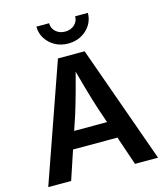

<svg xmlns="http://www.w3.org/2000/svg" viewBox="-134 -1046 989 1147"><g transform="rotate(-15 360.0 -472.0)"><path d="M20.5 0 275.4 -727.5H440.4L699.7 0H557.1L428.2 -378.9Q409.2 -438 388.4 -510.5Q367.7 -583 342.3 -677.2H371.6Q346.7 -582.5 326.7 -509.5Q306.6 -436.5 288.6 -378.9L162.1 0ZM169.4 -178.7V-284.2H550.3V-178.7ZM359.4 -797.4Q314.5 -797.4 278.6 -816.9Q242.7 -836.4 221.4 -869.9Q200.2 -903.3 200.2 -944.3H278.8Q278.8 -912.6 301.8 -891.8Q324.7 -871.1 359.4 -871.1Q394 -871.1 417 -891.8Q439.9 -912.6 439.9 -944.3H518.6Q518.6 -903.3 497.6 -870.1Q476.6 -836.9 440.7 -817.1Q404.8 -797.4 359.4 -797.4Z"/></g></svg>

Font: Inter 18pt SemiBold
Style: Regular
Weight: 600
Designer: Rasmus Andersson
Foundry: rsms
Version: Version 4.001;git-66647c0bb